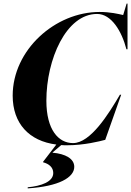

<svg xmlns="http://www.w3.org/2000/svg" viewBox="-20 -790 724 1060"><path d="M50 -262C50 -109 140 -11 291 8L218 103V106C249 114 274 133 274 165C274 214 207 237 133 244V250C305 239 390 190 390 131C390 86 341 59 270 53L271 51L318 11C328 12 339 12 350 12C445 12 531 -10 561 -18L649 -267H642C579 -160 480 0 383 0C303 0 236 -73 236 -234C236 -462 345 -713 516 -713C595 -713 652 -618 678 -518H684V-770H679L660 -707C634 -713 588 -724 530 -724C284 -724 50 -514 50 -262Z"/></svg>

Font: Nyght Serif Bold Italic
Style: Regular
Weight: 700
Italic angle: -16°
Designer: Maksym Kobuzan
Version: Version 0.410;Glyphs 3.1.2 (3151)